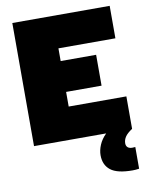

<svg xmlns="http://www.w3.org/2000/svg" viewBox="-99 -771 847 1072"><g transform="rotate(-10 325.0 -234.5)"><path d="M46 -698H598V-514H275V-442H476V-267H275V-184H602V0Q573 19 561.5 36.5Q550 54 550 73Q550 88 559 96Q568 104 585 104Q597 104 602 103V226Q583 229 565 229Q478 229 440.5 199.5Q403 170 403 115Q403 87 415.5 57Q428 27 455 0H46Z"/></g></svg>

Font: Azeret Mono Black
Style: Regular
Weight: 900
Designer: Martin Vácha
Foundry: Displaay
Version: Version 1.000; Glyphs 3.0.3, build 3074